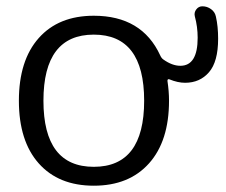

<svg xmlns="http://www.w3.org/2000/svg" viewBox="-20 -580 718 610"><path d="M438 -260Q438 -470 278 -470Q118 -470 118 -260Q118 -50 278 -50Q438 -50 438 -260ZM278 -530Q431 -530 489 -404Q493 -395 499 -391Q527 -371 553 -371Q608 -371 608 -460Q608 -495 599 -528Q596 -540 603.5 -550Q611 -560 623 -560Q638 -560 650.5 -551Q663 -542 666 -527Q673 -496 673 -457Q673 -384 644 -350.5Q615 -317 568 -317Q545 -317 518 -328Q512 -330 512 -323Q517 -290 517 -260Q517 -132 453.5 -61Q390 10 278 10Q166 10 103 -61Q40 -132 40 -260Q40 -388 103 -459Q166 -530 278 -530Z"/></svg>

Font: Rounded Mplus 1c
Style: Regular
Weight: 400
Version: Version 1.059.20150529